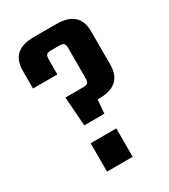

<svg xmlns="http://www.w3.org/2000/svg" viewBox="-160 -711 698 791"><g transform="rotate(-30 189.5 -315.5)"><path d="M129 -631H236Q345 -631 345 -533V-375Q345 -277 236 -277H228L223 -212H127L117 -350H203Q218 -350 223.5 -356Q229 -362 229 -378V-520Q229 -536 223.5 -542Q218 -548 203 -548H163Q147 -548 141.5 -542Q136 -536 136 -520V-449H20V-533Q20 -631 129 -631ZM113 0V-135H235V0Z"/></g></svg>

Font: Teko Medium
Style: Regular
Weight: 500
Designer: Manushi Parikh, Jonny Pinhorn
Foundry: Indian Type Foundry
Version: Version 1.106;PS 1.0;hotconv 1.0.78;makeotf.lib2.5.61930; tt